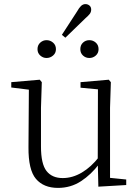

<svg xmlns="http://www.w3.org/2000/svg" viewBox="-20 -903 683 937"><path d="M207 -620Q190 -620 176.5 -632Q163 -644 163 -663Q163 -683 176.5 -695Q190 -707 207 -707Q225 -707 239 -695Q253 -683 253 -663Q253 -644 239 -632Q225 -620 207 -620ZM282 -733 356 -847Q366 -865 375.5 -874Q385 -883 397 -883Q408 -883 416.5 -876Q425 -869 425 -856Q425 -844 417.5 -834.5Q410 -825 397 -814L299 -719ZM416 -620Q398 -620 385 -632Q372 -644 372 -663Q372 -683 385 -695Q398 -707 416 -707Q434 -707 447.5 -695Q461 -683 461 -663Q461 -644 447.5 -632Q434 -620 416 -620ZM263 14Q193 14 155.5 -30Q118 -74 119 -185L121 -478L140 -463L35 -476V-502L174 -514L184 -502L180 -377V-188Q180 -103 207 -68.5Q234 -34 286 -34Q334 -34 379.5 -61Q425 -88 463 -137L482 -103H464Q425 -51 375 -18.5Q325 14 263 14ZM460 8 457 -116V-117L458 -467L373 -475V-502L511 -514L521 -502L517 -377V-35L596 -27V0Z"/></svg>

Font: Source Han Serif JP VF
Style: Regular
Weight: 250
Designer: Ryoko NISHIZUKA 西塚涼子 (kana & ideographs); Frank Grießhammer (Latin, Greek & Cyrillic); Wenlong ZHANG 张文龙 (bopomofo); San
Foundry: Adobe
Version: Version 2.001;hotconv 1.1.0;makeotfexe 2.6.0